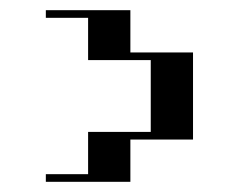

<svg xmlns="http://www.w3.org/2000/svg" viewBox="-20 -474 469 377"><path d="M70 -132H153V-215H276V-356H153V-439H70V-454H236V-371H359V-200H236V-117H70Z"/></svg>

Font: Facade Sud
Style: Regular
Weight: 100
Designer: Éléonore Fines
Foundry: Velvetyne Type Foundry
Version: Version 1.001;Glyphs 3.2 (3202)